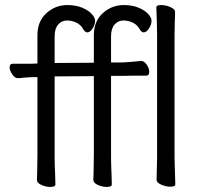

<svg xmlns="http://www.w3.org/2000/svg" viewBox="-20 -728 802 759"><path d="M600 -641 598 -699Q598 -708 617 -708Q635 -708 653.5 -700Q672 -692 672 -681Q672 -660 671 -645L670 -592V-105L671 -67L673 1Q673 10 654 10Q636 10 617.5 2Q599 -6 599 -17L601 -105V-592ZM30 -476H104L128 -477V-589Q128 -644 163.5 -676Q199 -708 246 -708Q280 -708 305 -697.5Q330 -687 343 -672.5Q356 -658 356 -646Q356 -631 346 -615.5Q336 -600 325 -600Q317 -600 310 -611Q300 -630 282 -638.5Q264 -647 245 -647Q224 -647 210 -631Q196 -615 196 -585V-479L351 -480V-589Q351 -644 386.5 -676Q422 -708 469 -708Q503 -708 528 -697.5Q553 -687 566 -672.5Q579 -658 579 -646Q579 -631 569 -615.5Q559 -600 548 -600Q540 -600 533 -611Q523 -630 505 -638.5Q487 -647 468 -647Q447 -647 433 -631Q419 -615 419 -585V-481H451Q469 -481 499.5 -483.5Q530 -486 537 -487H538Q550 -487 560 -472.5Q570 -458 570 -444Q570 -429 558 -429Q488 -429 462 -428H419V-105Q419 -79 421 -37L422 1Q422 11 402 11Q384 11 366.5 3Q349 -5 349 -17Q349 -35 350 -49L351 -116V-427L196 -426V-105Q196 -79 198 -37L199 1Q199 11 179 11Q161 11 143.5 3Q126 -5 126 -17Q126 -35 127 -49L128 -116V-423H115Q96 -423 74 -421Q60 -419 51 -419H50Q39 -419 28.5 -434Q18 -449 18 -462Q18 -476 30 -476Z"/></svg>

Font: Iansui 0.93
Style: Regular
Weight: 400
Designer: But Ko / Fontworks Inc.
Foundry: zi-hi.com / Fontworks Inc.
Version: Version 0.931